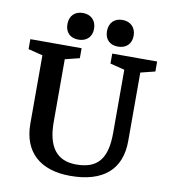

<svg xmlns="http://www.w3.org/2000/svg" viewBox="-98 -1004 980 1099"><g transform="rotate(10 392.0 -454.5)"><path d="M218 -842C218 -794 247 -765 295 -765C343 -765 373 -795 373 -842C373 -889 342 -920 295 -920C248 -920 218 -890 218 -842ZM448 -842C448 -794 477 -765 525 -765C573 -765 603 -795 603 -842C603 -889 572 -920 525 -920C478 -920 448 -890 448 -842ZM584 -274C584 -123 531 -59 406 -59C294 -59 238 -131 238 -276V-641L322 -662V-720H24V-662L108 -641V-244C108 -81 207 11 384 11C576 11 677 -78 677 -243V-641L761 -662V-720H500V-662L584 -641Z"/></g></svg>

Font: Domine
Style: Bold
Weight: 700
Designer: Pablo Impallari, Rodrigo Fuenzalida, Brenda Gallo
Foundry: Pablo Impallari, Rodrigo Fuenzalida, Brenda Gallo
Version: Version 2.000